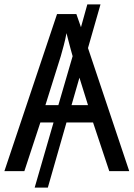

<svg xmlns="http://www.w3.org/2000/svg" viewBox="-20 -780 610 875"><path d="M478 0 404 -222H283L198 75H138L224 -222H164L91 0H0L240 -716H328L349 -656L378 -760H438L381 -561L569 0ZM187 -301H246L311 -524Q307 -536 302 -556Q297 -576 291.5 -596Q286 -616 283 -629Q278 -601 270.5 -573Q263 -545 257 -524ZM381 -301 342 -426 306 -301Z"/></svg>

Font: Noto Sans SemiCondensed
Style: Regular
Weight: 400
Width: 4
Designer: Monotype Design Team
Foundry: Monotype Imaging Inc.
Version: Version 2.013; ttfautohint (v1.8.4.7-5d5b)